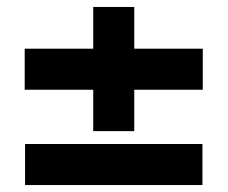

<svg xmlns="http://www.w3.org/2000/svg" viewBox="-20 -532 655 552"><path d="M248 -155V-274H51V-392H248V-512H366V-392H563V-274H366V-155ZM52 0V-118H562V0Z"/></svg>

Font: Chivo Medium ExtraBold
Style: Regular
Weight: 800
Version: Version 2.002